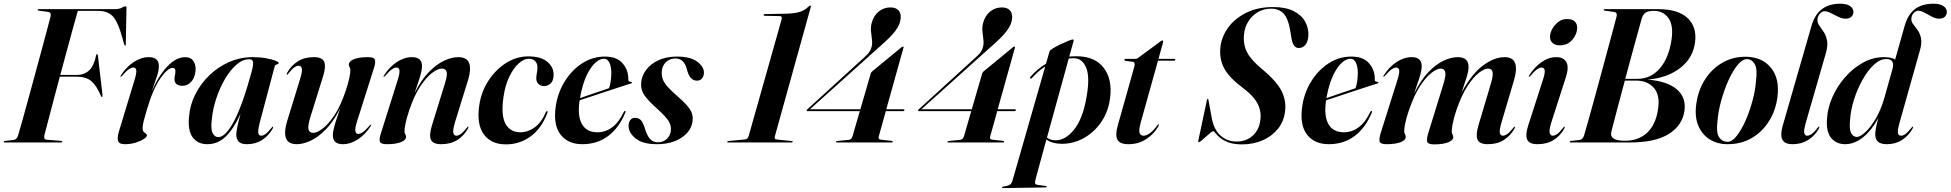

<svg xmlns="http://www.w3.org/2000/svg" viewBox="-32 -748 10242 1008"><path d="M166 -696.5Q166 -700 172 -700H568Q595 -700 607.2 -707.5Q619.5 -715 626 -715Q632 -715 632 -706L628.5 -518.5Q629 -508.5 625.5 -508.5Q622 -508.5 619.5 -516.5L609 -554Q594 -607.5 577.8 -637.2Q561.5 -667 538.8 -679Q516 -691 480.5 -691H376.5Q369 -665 354.5 -612.5Q340 -560 321.8 -492.5Q303.5 -425 284.5 -354.5H370Q410 -354.5 435.8 -378.2Q461.5 -402 472.5 -457Q473.5 -463.5 477.5 -463.5Q481.5 -463.5 482 -455.5L506 -251Q507 -240 504 -239Q500.5 -238 497.5 -245Q477 -295 449.5 -320.2Q422 -345.5 367.5 -345.5H282Q264 -278 247.5 -215.5Q231 -153 218.8 -106Q206.5 -59 201 -38Q199 -29.5 200.8 -22.5Q202.5 -15.5 213 -14.5L288 -8.5Q295 -8 295 -4Q295 0 289 0H-7Q-12.5 0 -12.5 -3.5Q-12.5 -7.5 -6.5 -8L40.5 -13.5Q56 -15.5 63 -37Q70 -59.5 83.5 -108.2Q97 -157 114.5 -220.5Q132 -284 150.5 -352.2Q169 -420.5 186 -483.5Q203 -546.5 215.8 -594.2Q228.5 -642 234 -663.5Q238 -683 219.5 -685.5L172.5 -692Q166 -692.5 166 -696.5Z M601.5 -345Q598.5 -346 602.5 -352Q630 -396 669.5 -422Q709 -448 749 -448Q802 -448 802 -402Q802 -375.5 791 -344.8Q780 -314 765 -269Q800.5 -350.5 846.5 -399.2Q892.5 -448 940.5 -448Q970.5 -448 984.5 -425.8Q998.5 -403.5 994 -371Q989 -336 970.2 -316.8Q951.5 -297.5 925 -297.5Q906.5 -297.5 895.2 -306.2Q884 -315 884 -333Q884 -343.5 886.5 -353.2Q889 -363 889 -372Q889 -392 875 -392Q849 -392 810.2 -337Q771.5 -282 739 -172Q729.5 -138.5 723 -114.8Q716.5 -91 716.5 -75Q716.5 -57.5 728 -51Q739.5 -44.5 739.5 -37Q739.5 -29.5 723.2 -18.5Q707 -7.5 680.5 0.8Q654 9 622.5 9Q593.5 9 588 -7.8Q582.5 -24.5 591.5 -55L672.5 -322Q685.5 -363.5 683.5 -378.5Q681.5 -393.5 668.5 -393.5Q658 -393.5 644.5 -384.5Q631 -375.5 608.5 -349.5Q604 -344.5 601.5 -345Z M1334.5 -115Q1321.5 -66.5 1323.8 -51Q1326 -35.5 1339.5 -35.5Q1349.5 -35.5 1362 -44.5Q1374.5 -53.5 1393.5 -77Q1398.5 -84 1400.5 -83.5Q1404.5 -82.5 1399.5 -72.5Q1379 -36 1344.8 -13.5Q1310.5 9 1265 9Q1234.5 9 1221.5 -4Q1208.5 -17 1208.5 -41.5Q1208.5 -56 1214.5 -84.2Q1220.5 -112.5 1231 -151.5Q1197.5 -76 1155.5 -33.5Q1113.5 9 1056.5 9Q1006 9 979.5 -27.2Q953 -63.5 960.5 -135.5Q965 -196.5 993.2 -252.5Q1021.5 -308.5 1067.2 -352.8Q1113 -397 1171.5 -422.5Q1230 -448 1295 -448Q1332.5 -448 1363.5 -442.5Q1394.5 -437 1412.8 -430Q1431 -423 1431 -418.5Q1431 -411.5 1421.8 -409.8Q1412.5 -408 1410 -399ZM1080 -121Q1073.5 -70.5 1084.5 -49.2Q1095.5 -28 1113.5 -28Q1153 -28 1198 -114.5Q1243 -201 1290 -375Q1298 -404.5 1296.5 -420.8Q1295 -437 1276.5 -437Q1242.5 -437 1209.8 -408.8Q1177 -380.5 1149.5 -333.8Q1122 -287 1103.5 -231.2Q1085 -175.5 1080 -121Z M1916 -93.5Q1919.5 -93 1915 -87Q1887 -43 1847.8 -17Q1808.5 9 1768 9Q1715.5 9 1715.5 -38Q1715.5 -56 1722.5 -82Q1729.5 -108 1738.8 -134.2Q1748 -160.5 1754 -179.5Q1718.5 -109 1677.8 -67.8Q1637 -26.5 1597.8 -8.8Q1558.5 9 1526.5 9Q1480.5 9 1469.2 -23Q1458 -55 1475 -110.5L1542.5 -330Q1556.5 -374.5 1552.5 -388.8Q1548.5 -403 1536.5 -403Q1526 -403 1513.2 -394.2Q1500.5 -385.5 1481.5 -361.5Q1476.5 -355 1474.5 -355.5Q1470.5 -356 1475.5 -366Q1496 -403 1530.8 -425.5Q1565.5 -448 1615.5 -448Q1659.5 -448 1669.8 -424Q1680 -400 1665 -350L1597 -132Q1582.5 -84.5 1587.8 -67.5Q1593 -50.5 1613 -50.5Q1631.5 -50.5 1661 -72.2Q1690.5 -94 1723 -142Q1755.5 -190 1782 -269Q1796.5 -311.5 1802 -338.8Q1807.5 -366 1807.5 -380Q1807.5 -389.5 1803.5 -395.2Q1799.5 -401 1799.5 -409.5Q1799.5 -426 1826 -437Q1852.5 -448 1900 -448Q1930 -448 1935.5 -435.8Q1941 -423.5 1933 -396.5L1844.5 -117Q1831 -75.5 1833.5 -60.2Q1836 -45 1849 -45Q1859.5 -45 1873 -54.2Q1886.5 -63.5 1908.5 -89Q1913.5 -94 1916 -93.5Z M1983 -345Q1979.5 -346 1984 -352Q2011.5 -396 2051 -422Q2090.5 -448 2130.5 -448Q2183.5 -448 2183.5 -401Q2183.5 -382.5 2176.2 -356.5Q2169 -330.5 2159.8 -304.2Q2150.5 -278 2144.5 -259Q2180 -330 2221 -371.2Q2262 -412.5 2301.5 -430.2Q2341 -448 2373 -448Q2420 -448 2431.2 -416Q2442.5 -384 2425.5 -328.5L2357.5 -109Q2344 -64 2348 -49.8Q2352 -35.5 2364 -35.5Q2374 -35.5 2387 -44.5Q2400 -53.5 2418.5 -77Q2423.5 -84 2425.5 -83.5Q2429.5 -82.5 2424.5 -72.5Q2404.5 -36 2369.5 -13.5Q2334.5 9 2284.5 9Q2240.5 9 2230.2 -15Q2220 -39 2235.5 -89L2303 -307Q2318 -354.5 2312.8 -371.2Q2307.5 -388 2286.5 -388Q2268 -388 2238.2 -366.5Q2208.5 -345 2176 -297Q2143.5 -249 2116.5 -169.5Q2102.5 -127 2097 -99.8Q2091.5 -72.5 2091.5 -59Q2091.5 -49.5 2095.5 -43.8Q2099.5 -38 2099.5 -29Q2099.5 -12.5 2072.8 -1.8Q2046 9 1999 9Q1968.5 9 1963 -3Q1957.5 -15 1966 -42.5L2054 -322Q2067.5 -363.5 2065.2 -378.5Q2063 -393.5 2050 -393.5Q2039.5 -393.5 2026 -384.5Q2012.5 -375.5 1990 -349.5Q1985.5 -344.5 1983 -345Z M2743.5 -439.5Q2718 -439.5 2690.5 -414.5Q2663 -389.5 2641.2 -344Q2619.5 -298.5 2611 -236.5Q2597.5 -142.5 2622 -98Q2646.5 -53.5 2700.5 -53.5Q2739 -53.5 2774.5 -78.8Q2810 -104 2834 -159.5Q2836.5 -165.5 2840 -164.5Q2845 -163.5 2842 -156Q2812 -74.5 2754.2 -32.2Q2696.5 10 2624 10Q2546 10 2507.5 -43.5Q2469 -97 2484.5 -197.5Q2495 -267 2532.5 -324.8Q2570 -382.5 2624.8 -417.2Q2679.5 -452 2742 -452Q2810 -452 2844.2 -421.2Q2878.5 -390.5 2874 -346.5Q2871.5 -320 2856.8 -308Q2842 -296 2824 -296Q2806.5 -296 2794.5 -307.8Q2782.5 -319.5 2783.5 -340Q2784.5 -356 2787 -367Q2789.5 -378 2789.5 -395.5Q2789.5 -414 2778 -426.8Q2766.5 -439.5 2743.5 -439.5Z M3251 -157Q3218.5 -77.5 3161.2 -34.2Q3104 9 3025 9Q2950.5 9 2911.5 -40.5Q2872.5 -90 2885 -184.5Q2894.5 -257.5 2931.2 -318Q2968 -378.5 3023.2 -414.8Q3078.5 -451 3143.5 -451Q3207 -451 3237.5 -414.8Q3268 -378.5 3266.5 -331Q3265.5 -318.5 3280 -318.5Q3285.5 -318 3286 -315Q3287 -312 3281.5 -310Q3274 -308 3244 -298.2Q3214 -288.5 3172.5 -274.8Q3131 -261 3088 -246.8Q3045 -232.5 3011 -221.5Q3010.5 -218 3010 -214.5Q2999.5 -137 3024 -95.2Q3048.5 -53.5 3104.5 -53.5Q3146.5 -53.5 3182 -79.8Q3217.5 -106 3243 -160.5Q3246.5 -166.5 3250 -165.5Q3254.5 -164.5 3251 -157ZM3139.5 -439.5Q3101.5 -439.5 3065.5 -384.2Q3029.5 -329 3013 -233Q3051 -246 3095.2 -261.2Q3139.5 -276.5 3165.5 -285Q3170.5 -299 3173.8 -318.8Q3177 -338.5 3177.5 -364.5Q3177.5 -398 3167.5 -418.8Q3157.5 -439.5 3139.5 -439.5Z M3422 -1Q3451 -1 3470.5 -20.2Q3490 -39.5 3490.5 -69.5Q3491 -94 3475.2 -116.8Q3459.5 -139.5 3420.5 -175Q3373.5 -216.5 3352.5 -245.8Q3331.5 -275 3334 -311.5Q3336 -348.5 3359.5 -380.2Q3383 -412 3424.2 -431.5Q3465.5 -451 3521.5 -451Q3591.5 -451 3627 -425.2Q3662.5 -399.5 3663.5 -369Q3664 -348.5 3653.8 -336.5Q3643.5 -324.5 3627.5 -324.5Q3608.5 -324.5 3595.2 -338.2Q3582 -352 3573 -388Q3564.5 -417 3549.5 -429Q3534.5 -441 3514 -441Q3483 -441 3462.8 -420.5Q3442.5 -400 3442 -366Q3442 -346.5 3448.8 -329.2Q3455.5 -312 3474.2 -291Q3493 -270 3529.5 -238.5Q3573.5 -200 3590.8 -173.2Q3608 -146.5 3604 -112Q3597.5 -59.5 3546 -25.2Q3494.5 9 3416 9Q3342.5 9 3305.2 -21Q3268 -51 3268 -87Q3268 -105 3276.8 -117.2Q3285.5 -129.5 3302 -129.5Q3322.5 -129.5 3334.8 -114.5Q3347 -99.5 3356.5 -64Q3368.5 -29.5 3384 -15.2Q3399.5 -1 3422 -1Z M3983 -665Q3977 -665 3977 -669.5Q3977.5 -674 3983.5 -674L4064 -675.5Q4126 -675.5 4157.5 -683Q4189 -690.5 4211.5 -712Q4218 -719 4221 -719Q4226.5 -719 4224.5 -711L4035.5 -30.5Q4034.5 -25 4035.8 -20.8Q4037 -16.5 4048 -15.5L4123 -7.5Q4130 -7 4130 -3.5Q4129.5 0 4123.5 0H3791Q3785.5 0 3786 -3.5Q3786.5 -7 3791.5 -7.5L3879.5 -16Q3893.5 -17 3898.5 -34L4071 -644.5Q4076.5 -663.5 4061.5 -663.5Z M4539.5 -362.5Q4541 -368.5 4548.5 -374.5L4699 -498.5Q4705 -503.5 4709.5 -503.5Q4713 -503.5 4711.5 -498L4621 -174.5H4710.5Q4716.5 -174.5 4716 -170Q4715.5 -164.5 4709 -164.5H4618.5L4581 -30Q4577 -16.5 4593.5 -14.5L4648.5 -8.5Q4655.5 -7.5 4655 -4Q4654.5 0 4648.5 0H4361.5Q4356.5 0 4357 -3.5Q4357 -7 4362.5 -7.5L4425 -14Q4439 -16 4444 -33.5L4482 -164.5H4207.5Q4202.5 -164.5 4203 -168.5Q4203.5 -171.5 4208 -175.5L4498.5 -440.5Q4515.5 -455 4527 -468.5Q4538.5 -482 4543.5 -501Q4548.5 -518.5 4545.8 -539.5Q4543 -560.5 4540.8 -583.2Q4538.5 -606 4544.5 -628Q4554.5 -665.5 4581 -687.2Q4607.5 -709 4643 -709Q4671 -709 4685 -693.8Q4699 -678.5 4696.5 -652Q4694 -619 4668.5 -585.8Q4643 -552.5 4594 -510L4220.5 -174.5H4485Z M5124.5 -362.5Q5126 -368.5 5133.5 -374.5L5284 -498.5Q5290 -503.5 5294.5 -503.5Q5298 -503.5 5296.5 -498L5206 -174.5H5295.5Q5301.5 -174.5 5301 -170Q5300.5 -164.5 5294 -164.5H5203.5L5166 -30Q5162 -16.5 5178.5 -14.5L5233.5 -8.5Q5240.5 -7.5 5240 -4Q5239.5 0 5233.5 0H4946.5Q4941.5 0 4942 -3.5Q4942 -7 4947.5 -7.5L5010 -14Q5024 -16 5029 -33.5L5067 -164.5H4792.5Q4787.5 -164.5 4788 -168.5Q4788.5 -171.5 4793 -175.5L5083.5 -440.5Q5100.5 -455 5112 -468.5Q5123.5 -482 5128.5 -501Q5133.5 -518.5 5130.8 -539.5Q5128 -560.5 5125.8 -583.2Q5123.5 -606 5129.5 -628Q5139.5 -665.5 5166 -687.2Q5192.5 -709 5228 -709Q5256 -709 5270 -693.8Q5284 -678.5 5281.5 -652Q5279 -619 5253.5 -585.8Q5228 -552.5 5179 -510L4805.5 -174.5H5070Z M5385.5 -338Q5381.5 -333.5 5377.5 -336.5Q5373.5 -340.5 5378.5 -345.5Q5396.5 -366 5416.5 -383Q5436.5 -400 5459.5 -413.5L5478 -478Q5480 -484.5 5497 -494.8Q5514 -505 5536.5 -515.8Q5559 -526.5 5577.2 -533.8Q5595.5 -541 5600 -541Q5606.5 -541 5604 -531.5L5581.5 -451Q5604.5 -453 5629 -452.5Q5719.5 -449.5 5763.5 -390.5Q5807.5 -331.5 5796.5 -237.5Q5788 -164.5 5750.8 -109.2Q5713.5 -54 5657.8 -23Q5602 8 5539 7Q5491 6 5461.5 -15.5L5406.5 186Q5401.5 203.5 5401.8 212.2Q5402 221 5418 223L5456.5 228Q5463.5 229 5463.5 232Q5463.5 236 5457 236L5233.5 239.5Q5228.5 239.5 5228.5 236.5Q5228.5 233.5 5234 232Q5262.5 227.5 5271.2 221Q5280 214.5 5285 195L5455.5 -399Q5418 -375 5385.5 -338ZM5508 -11.5Q5560.5 -10 5607 -67.8Q5653.5 -125.5 5673 -242.5Q5690.5 -344.5 5670.5 -392.2Q5650.5 -440 5610.5 -442Q5594.5 -442.5 5579 -441L5464.5 -25.5Q5483 -12 5508 -11.5Z M5914.5 -423.5 5875.5 -429Q5871 -430 5871 -434.5Q5871 -439 5876.5 -439H5929.5Q5936.5 -439 5942.5 -443.5L6061.5 -531.5Q6066 -535.5 6070.5 -535.5Q6074.5 -535.5 6074.5 -530Q6074.5 -527 6072.5 -519.5L6050 -439H6132.5Q6138.5 -439 6138.5 -434.5Q6138.5 -429.5 6129.5 -429.5H6047.5L5957 -105.5Q5945.5 -63.5 5951 -49.5Q5956.5 -35.5 5971 -35.5Q6003 -35.5 6043.5 -89Q6048 -96 6050.5 -95.5Q6055 -94.5 6049.5 -84.5Q6026.5 -44.5 5985.8 -17.8Q5945 9 5892.5 9Q5848 9 5834.8 -14.2Q5821.5 -37.5 5836.5 -90L5923.5 -399Q5929.5 -421.5 5914.5 -423.5Z M6489 10Q6445.5 10 6417.5 -0.5Q6389.5 -11 6373.2 -24.8Q6357 -38.5 6349 -49Q6341 -59.5 6337.5 -59.5Q6333.5 -59.5 6322.8 -50.8Q6312 -42 6299.2 -30.5Q6286.5 -19 6276.2 -10.2Q6266 -1.5 6263 -1.5Q6258 -1.5 6259 -9L6304 -221.5Q6306 -229.5 6308.5 -229.5Q6311.5 -229.5 6312.5 -222.5L6328.5 -135Q6339 -70 6374.5 -37.5Q6410 -5 6459.5 -5Q6510.5 -5 6544 -35Q6577.5 -65 6584 -113Q6592 -159 6571.8 -201Q6551.5 -243 6492.5 -287Q6422.5 -339.5 6396.2 -387Q6370 -434.5 6374.5 -494Q6379 -551 6414 -600.5Q6449 -650 6509.8 -680.5Q6570.5 -711 6651.5 -711Q6718.5 -711 6760.2 -689.5Q6802 -668 6820.5 -633.5Q6839 -599 6837 -560Q6835 -530 6821.5 -513Q6808 -496 6786 -496Q6757.5 -496 6749 -544L6740 -596Q6729.5 -654 6705.2 -678.2Q6681 -702.5 6643 -702.5Q6602 -702.5 6570.8 -683.8Q6539.5 -665 6520.8 -634.2Q6502 -603.5 6499 -567Q6494 -514 6515.2 -473.2Q6536.5 -432.5 6594 -385Q6673 -319.5 6697.8 -266.8Q6722.5 -214 6714 -159.5Q6707 -107.5 6675.5 -69.5Q6644 -31.5 6595.5 -10.8Q6547 10 6489 10Z M7170 -157Q7137.5 -77.5 7080.2 -34.2Q7023 9 6944 9Q6869.5 9 6830.5 -40.5Q6791.5 -90 6804 -184.5Q6813.5 -257.5 6850.2 -318Q6887 -378.5 6942.2 -414.8Q6997.5 -451 7062.5 -451Q7126 -451 7156.5 -414.8Q7187 -378.5 7185.5 -331Q7184.5 -318.5 7199 -318.5Q7204.5 -318 7205 -315Q7206 -312 7200.5 -310Q7193 -308 7163 -298.2Q7133 -288.5 7091.5 -274.8Q7050 -261 7007 -246.8Q6964 -232.5 6930 -221.5Q6929.5 -218 6929 -214.5Q6918.5 -137 6943 -95.2Q6967.5 -53.5 7023.5 -53.5Q7065.5 -53.5 7101 -79.8Q7136.5 -106 7162 -160.5Q7165.5 -166.5 7169 -165.5Q7173.5 -164.5 7170 -157ZM7058.5 -439.5Q7020.5 -439.5 6984.5 -384.2Q6948.5 -329 6932 -233Q6970 -246 7014.2 -261.2Q7058.5 -276.5 7084.5 -285Q7089.5 -299 7092.8 -318.8Q7096 -338.5 7096.5 -364.5Q7096.5 -398 7086.5 -418.8Q7076.5 -439.5 7058.5 -439.5Z M7465.5 -46 7546 -307Q7560.5 -354 7555.2 -371Q7550 -388 7531 -388Q7513 -388 7484 -366.2Q7455 -344.5 7423.5 -296.5Q7392 -248.5 7365 -169.5Q7350.5 -127 7345.2 -99.8Q7340 -72.5 7340 -59Q7340 -50 7344 -44Q7348 -38 7348 -29Q7348 -12 7321.2 -1.5Q7294.5 9 7247 9Q7216 9 7211.5 -4.2Q7207 -17.5 7217 -50.5L7304 -326.5Q7316 -364 7313.8 -378.8Q7311.5 -393.5 7298.5 -393.5Q7288 -393.5 7274.5 -384.5Q7261 -375.5 7238.5 -349.5Q7234 -344.5 7231.5 -345Q7228.5 -345.5 7232.5 -352Q7260 -396 7299.5 -422Q7339 -448 7379 -448Q7432 -448 7432 -401Q7432 -381 7424.8 -355.8Q7417.5 -330.5 7408.2 -305Q7399 -279.5 7392.5 -258Q7428 -329 7468.2 -370.5Q7508.5 -412 7548 -430Q7587.5 -448 7621 -448Q7678 -448 7678 -396.5Q7678 -373 7665.8 -336Q7653.5 -299 7641 -261.5Q7694 -359.5 7753.2 -403.8Q7812.5 -448 7867 -448Q7910 -448 7922 -417Q7934 -386 7917 -328.5L7852 -109Q7838.5 -64 7842.2 -49.8Q7846 -35.5 7858 -35.5Q7868.5 -35.5 7881.2 -44.5Q7894 -53.5 7913 -77Q7918 -84 7920 -83.5Q7924 -82.5 7919 -72.5Q7898.5 -36 7863.8 -13.5Q7829 9 7779 9Q7735 9 7725 -15Q7715 -39 7729.5 -89L7794.5 -307Q7808.5 -354 7803.8 -371Q7799 -388 7780 -388Q7762 -388 7733.2 -366.5Q7704.5 -345 7672.8 -296.8Q7641 -248.5 7614 -169.5Q7600 -128 7594.8 -99.5Q7589.5 -71 7589.5 -57.5Q7589.5 -48.5 7593.5 -42.5Q7597.5 -36.5 7597.5 -28Q7597.5 -11.5 7570.8 -0.8Q7544 10 7497 10Q7466 10 7461.2 -3Q7456.5 -16 7465.5 -46Z M8156.5 -510Q8132 -510 8118.8 -522.5Q8105.5 -535 8105.5 -554.5Q8105.5 -574 8117.2 -595.8Q8129 -617.5 8148.8 -632.8Q8168.5 -648 8194 -648Q8223 -648 8235.5 -635.2Q8248 -622.5 8248 -603.5Q8248 -569.5 8223.2 -539.8Q8198.5 -510 8156.5 -510ZM8113.5 -109Q8100 -65.5 8103.8 -50.5Q8107.5 -35.5 8120 -35.5Q8130.5 -35.5 8143.2 -44.5Q8156 -53.5 8174.5 -77Q8179.5 -84 8181.5 -83.5Q8185.5 -82.5 8180.5 -72.5Q8160.5 -36 8125.2 -13.5Q8090 9 8040 9Q7996.5 9 7985.8 -15Q7975 -39 7991 -89L8066 -321.5Q8080 -362.5 8077.8 -378Q8075.5 -393.5 8062 -393.5Q8051.5 -393.5 8038 -384.5Q8024.5 -375.5 8002.5 -349.5Q7997.5 -344.5 7995 -345Q7992.5 -345.5 7996 -352Q8024 -396 8061.2 -422Q8098.5 -448 8139 -448Q8176.5 -448 8191.2 -422.2Q8206 -396.5 8189 -343Z M8393.5 -700H8673.5Q8778 -700 8827.8 -653.2Q8877.5 -606.5 8867 -526Q8856.5 -443.5 8789.2 -391.2Q8722 -339 8618 -330Q8719.5 -322 8769.5 -280.5Q8819.5 -239 8812 -171Q8803 -92.5 8731.8 -46.2Q8660.5 0 8523 0H8214.5Q8209 0 8209 -3.5Q8209 -7.5 8215 -8L8262 -13.5Q8277.5 -15.5 8284.5 -37Q8291 -59 8304.5 -107Q8318 -155 8335.5 -218.5Q8353 -282 8371.5 -350.8Q8390 -419.5 8407.2 -482.8Q8424.5 -546 8437.2 -594Q8450 -642 8455.5 -663.5Q8459.5 -683 8441 -685.5L8394 -692Q8387.5 -692.5 8387.5 -696.5Q8387.5 -700 8393.5 -700ZM8586 -647Q8568 -583 8545.5 -500Q8523 -417 8500.5 -334H8563.5Q8635.5 -334 8683 -390Q8730.5 -446 8744 -543Q8754 -616.5 8726.8 -653.8Q8699.5 -691 8649.5 -691Q8620 -691 8606.2 -681Q8592.5 -671 8586 -647ZM8427.5 -56Q8416 -9 8498.5 -9Q8570 -9 8615.2 -51Q8660.5 -93 8672.5 -173.5Q8684.5 -248 8651 -286.5Q8617.5 -325 8555.5 -325H8498.5Q8476.5 -243.5 8457.5 -171.8Q8438.5 -100 8427.5 -56Z M9137 -450Q9220.5 -448 9266.2 -391.2Q9312 -334.5 9299.5 -238.5Q9291 -170 9256.5 -113.8Q9222 -57.5 9166.2 -24.2Q9110.5 9 9037.5 9Q8985.5 9 8945.2 -15.5Q8905 -40 8884.8 -86.5Q8864.5 -133 8873 -198.5Q8882.5 -273 8919 -330.2Q8955.5 -387.5 9011.8 -419.5Q9068 -451.5 9137 -450ZM9038 -3.5Q9061.5 -3.5 9086 -34.8Q9110.5 -66 9132.2 -115.2Q9154 -164.5 9168.8 -219.8Q9183.5 -275 9187 -323Q9195 -384.5 9181 -410.2Q9167 -436 9141 -437.5Q9116.5 -438.5 9091 -407.8Q9065.5 -377 9043 -327.5Q9020.5 -278 9004.8 -221.5Q8989 -165 8985 -114.5Q8977 -50.5 8993.5 -27Q9010 -3.5 9038 -3.5Z M9629 -728.5Q9664.5 -728.5 9681.5 -715.8Q9698.5 -703 9698.5 -686Q9698.5 -670.5 9687.8 -660.2Q9677 -650 9657.5 -650Q9639 -650 9619 -659.8Q9599 -669.5 9580.2 -679.2Q9561.5 -689 9547 -689Q9532.5 -689 9521 -674.5Q9509.5 -660 9509.5 -642Q9509.5 -627 9520 -612.8Q9530.5 -598.5 9542.5 -580.2Q9554.5 -562 9559.8 -536Q9565 -510 9554.5 -471.5L9450 -109Q9437 -64.5 9440.2 -50Q9443.5 -35.5 9456 -35.5Q9466.5 -35.5 9479.2 -44.5Q9492 -53.5 9510.5 -77Q9515.5 -84 9518 -83.5Q9522 -82.5 9517 -72.5Q9496.5 -36 9461.2 -13.5Q9426 9 9379.5 9Q9336.5 9 9325 -15.8Q9313.5 -40.5 9327.5 -89L9477.5 -609.5Q9495 -671.5 9533 -700Q9571 -728.5 9629 -728.5Z M10009 -72.5Q9988.5 -36 9954.2 -13.5Q9920 9 9874.5 9Q9842 9 9827.5 -4.2Q9813 -17.5 9813 -41.5Q9813 -55 9816.5 -74.5Q9820 -94 9829 -127.5Q9793 -62 9748.2 -26.5Q9703.5 9 9655 9Q9608.5 9 9581.2 -24.2Q9554 -57.5 9560 -127Q9563.5 -183.5 9589 -240.2Q9614.5 -297 9656 -344Q9697.5 -391 9749.5 -419.5Q9801.5 -448 9858 -448Q9897 -448 9917.5 -435.5L9966.5 -609Q9983.5 -671 10020.8 -699.8Q10058 -728.5 10119.5 -728.5Q10154 -728.5 10171.5 -715.8Q10189 -703 10189 -685.5Q10189 -670.5 10178.5 -660.2Q10168 -650 10149 -650Q10130 -650 10110.2 -660.5Q10090.5 -671 10072.2 -681.2Q10054 -691.5 10039.5 -691.5Q10026 -691.5 10014.5 -679.2Q10003 -667 10002.5 -647.5Q10002.5 -633 10013 -620Q10023.5 -607 10035.5 -590.2Q10047.5 -573.5 10053 -548.8Q10058.5 -524 10048.5 -487L9941 -105Q9930 -65.5 9932 -50.5Q9934 -35.5 9948.5 -35.5Q9959 -35.5 9971.5 -44.5Q9984 -53.5 10003 -77Q10008 -84 10010 -83.5Q10014 -82.5 10009 -72.5ZM9681 -121Q9675.5 -69.5 9686.5 -49.2Q9697.5 -29 9716.5 -29Q9733 -29 9760 -53.2Q9787 -77.5 9814.8 -123.8Q9842.5 -170 9861.5 -236L9904.5 -389.5Q9909.5 -409 9903.2 -423.5Q9897 -438 9870 -438Q9838 -438 9806 -408.2Q9774 -378.5 9747 -330.5Q9720 -282.5 9702.2 -227.2Q9684.5 -172 9681 -121Z"/></svg>

Font: Fraunces 144pt SemiBold
Style: Italic
Weight: 600
Italic angle: -16°
Version: Version 1.000;[0bf87f6ff]